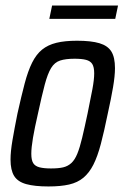

<svg xmlns="http://www.w3.org/2000/svg" viewBox="-20 -665 452 693"><path d="M155 8Q105 8 74.5 -0.5Q44 -9 31 -30Q18 -51 18 -89Q18 -118 25 -159Q32 -200 43 -255Q57 -318 69 -363.5Q81 -409 96 -439Q111 -469 132 -486Q153 -503 183.5 -510.5Q214 -518 258 -518Q309 -518 339 -509Q369 -500 382 -479Q395 -458 395 -419Q395 -391 388 -350Q381 -309 369 -255Q356 -191 344 -145.5Q332 -100 317 -70.5Q302 -41 281 -23.5Q260 -6 229.5 1Q199 8 155 8ZM164 -57Q191 -57 208 -61Q225 -65 237.5 -76.5Q250 -88 259 -110Q268 -132 276.5 -167.5Q285 -203 296 -255Q307 -308 313.5 -343Q320 -378 320 -400Q320 -423 313 -434Q306 -445 290.5 -449Q275 -453 249 -453Q217 -453 197 -446.5Q177 -440 164.5 -419.5Q152 -399 141.5 -359.5Q131 -320 117 -255Q105 -203 99 -167.5Q93 -132 93 -110Q93 -87 100 -76Q107 -65 123 -61Q139 -57 164 -57ZM158 -597 168 -645H406L396 -597Z"/></svg>

Font: Saira Condensed
Style: Italic
Weight: 400
Width: 3
Italic angle: -12°
Designer: Hector Gatti with collaboration of the Omnibus-Type team
Foundry: Omnibus-Type
Version: Version 1.100